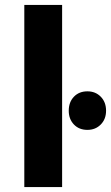

<svg xmlns="http://www.w3.org/2000/svg" viewBox="-20 -762 452 782"><path d="M79 0V-742H233V0ZM336 -390Q369 -390 390.5 -368Q412 -346 412 -311Q412 -277 390.5 -255Q369 -233 336 -233Q302 -233 281 -255Q260 -277 260 -311Q260 -346 281 -368Q302 -390 336 -390Z"/></svg>

Font: Montserrat Semi Bold
Style: Regular
Weight: 600
Designer: Julieta Ulanovsky
Foundry: Julieta Ulanovsky
Version: Version 3.001 September 28, 2015